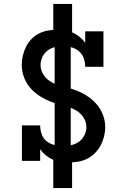

<svg xmlns="http://www.w3.org/2000/svg" viewBox="-20 -858 640 980"><path d="M332 -29Q311 -29 290 -32Q269 -35 249.5 -43.5Q230 -52 213.5 -65.5Q197 -79 185 -96V-37H92V-218H185Q185 -195 192.5 -173.5Q200 -152 217 -138Q234 -124 256 -118.5Q278 -113 301 -113Q322 -113 344 -117.5Q366 -122 383.5 -135Q401 -148 411 -168Q421 -188 421 -210Q421 -234 407.5 -256Q394 -278 373 -291.5Q352 -305 328 -311.5Q304 -318 280 -325Q256 -332 233 -341.5Q210 -351 188.5 -364Q167 -377 149 -394Q131 -411 118 -432Q105 -453 98 -477.5Q91 -502 91 -527Q91 -550 96.5 -573.5Q102 -597 112.5 -618.5Q123 -640 139.5 -657.5Q156 -675 177 -686Q198 -697 221.5 -701.5Q245 -706 269 -706Q290 -706 311 -703Q332 -700 351 -691.5Q370 -683 386.5 -669.5Q403 -656 415 -639V-698H508V-517H415Q415 -539 407.5 -560.5Q400 -582 383 -596.5Q366 -611 344 -616.5Q322 -622 300 -622Q279 -622 258.5 -617Q238 -612 221.5 -599Q205 -586 196 -566.5Q187 -547 187 -526Q187 -501 200.5 -479Q214 -457 235 -443.5Q256 -430 280 -423.5Q304 -417 328 -410Q352 -403 375 -394Q398 -385 419 -372Q440 -359 458.5 -341.5Q477 -324 490 -303Q503 -282 510 -258Q517 -234 517 -209Q517 -185 511 -161Q505 -137 493.5 -115.5Q482 -94 464.5 -76.5Q447 -59 425.5 -48Q404 -37 380 -33Q356 -29 332 -29ZM252 102V-79H259V-656H252V-838H348V-656H341V-79H348V102Z"/></svg>

Font: Iosevka Curly Slab MdEx
Style: Regular
Weight: 500
Width: 7
Monospace: yes
Designer: Belleve Invis
Foundry: Belleve Invis
Version: Version 11.1.0; ttfautohint (v1.8.3)